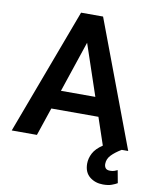

<svg xmlns="http://www.w3.org/2000/svg" viewBox="-98 -785 863 1066"><g transform="rotate(10 333.5 -252.0)"><path d="M5.9 0 271.5 -710.9H395.5L662.6 0H626Q590.3 21.5 569.8 43.2Q549.3 64.9 549.3 92.8Q549.3 106.9 556.6 116.2Q564 125.5 582.5 125.5Q596.7 125.5 606.7 121.8Q616.7 118.2 623.5 114.7L636.7 186Q624.5 193.4 605.2 200.4Q585.9 207.5 556.6 207.5Q512.2 207.5 481.2 182.4Q450.2 157.2 450.2 108.4Q450.2 78.6 465.3 49.6Q480.5 20.5 518.6 -4.9L466.8 -158.2H201.2L147.9 0ZM236.8 -264.2H430.7L333.5 -552.2Z"/></g></svg>

Font: Vazirmatn RD UI FD SemiBold
Style: Regular
Weight: 600
Designer: Saber Rastikerdar
Foundry: Saber Rastikerdar
Version: Version 33.003